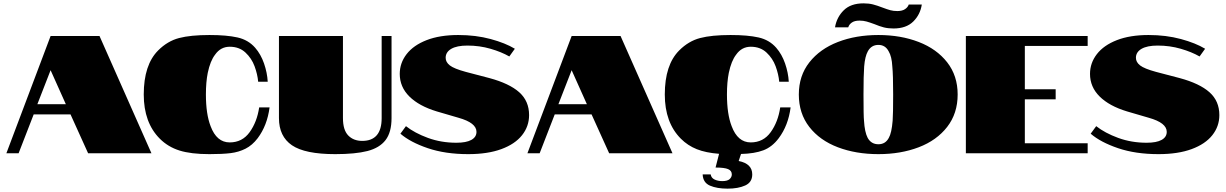

<svg xmlns="http://www.w3.org/2000/svg" viewBox="-20 -915 7320 1146"><path d="M282 -700H574L884 0H506L401 -232H181L91 0H18ZM373 -293 282 -496 203 -293Z M1527 -274H1589Q1575 -166 1518 -90Q1486 -48 1445.5 -27.5Q1405 -7 1356.5 -1Q1308 5 1230 5Q1120 5 1051.5 -16.5Q983 -38 934 -87Q838 -183 838 -351Q838 -528 924 -614Q980 -670 1049 -688Q1118 -706 1230 -706Q1333 -706 1397.5 -691.5Q1462 -677 1503 -630Q1537 -591 1556 -536Q1575 -481 1578 -427H1521Q1517 -472 1499.5 -519.5Q1482 -567 1445 -601.5Q1408 -636 1351 -636Q1297 -636 1264 -589Q1235 -552 1220 -480Q1209 -425 1209 -351Q1209 -234 1237 -162Q1273 -65 1351 -65Q1426 -65 1470 -126Q1514 -187 1527 -274Z M1645 -210V-700H2027V-210Q2027 -139 2058.5 -106.5Q2090 -74 2142 -74Q2258 -74 2258 -210V-700H2317V-210Q2317 -125 2281 -78.5Q2245 -32 2173 -13.5Q2101 5 1981 5Q1800 5 1722.5 -48Q1645 -101 1645 -210Z M3138 -228Q3138 -161 3096 -108Q3054 -55 2972.5 -25Q2891 5 2775 5Q2638 5 2533.5 -30.5Q2429 -66 2370 -117L2403 -162Q2455 -121 2534 -92Q2613 -63 2704 -63Q2763 -63 2793.5 -80Q2824 -97 2824 -128Q2824 -182 2717 -212L2587 -250Q2481 -282 2423.5 -339Q2366 -396 2366 -474Q2366 -539 2407 -592Q2448 -645 2526.5 -675.5Q2605 -706 2715 -706Q2820 -706 2908.5 -682Q2997 -658 3053 -624L3020 -578Q2973 -605 2907.5 -624Q2842 -643 2770 -643Q2707 -643 2673.5 -623.5Q2640 -604 2640 -570Q2640 -544 2665 -524.5Q2690 -505 2760 -486L2901 -449Q3020 -417 3079 -364.5Q3138 -312 3138 -228Z M3392 -700H3684L3994 0H3616L3511 -232H3291L3201 0H3128ZM3483 -293 3392 -496 3313 -293Z M4699 -274Q4685 -166 4628 -90Q4589 -38 4536.5 -18Q4484 2 4403 4L4389 46Q4470 62 4470 126Q4470 173 4428 192Q4386 211 4323 211Q4259 211 4217.5 193Q4176 175 4174 126H4222Q4225 147 4245 156.5Q4265 166 4291 166Q4322 166 4335 154Q4348 142 4348 126Q4348 104 4326 94.5Q4304 85 4251 85L4272 3Q4193 -3 4139 -24.5Q4085 -46 4044 -87Q3948 -183 3948 -351Q3948 -528 4034 -614Q4090 -670 4159 -688Q4228 -706 4340 -706Q4443 -706 4507.5 -691.5Q4572 -677 4613 -630Q4647 -591 4666 -536Q4685 -481 4688 -427H4631Q4627 -472 4609.5 -519.5Q4592 -567 4555 -601.5Q4518 -636 4461 -636Q4407 -636 4374 -589Q4345 -552 4330 -480Q4319 -425 4319 -351Q4319 -234 4347 -162Q4383 -65 4461 -65Q4536 -65 4580 -126Q4624 -187 4637 -274Z M4748 -351Q4748 -463 4811 -543Q4874 -623 4981.5 -664.5Q5089 -706 5223 -706Q5356 -706 5463.5 -664.5Q5571 -623 5633.5 -543Q5696 -463 5696 -351Q5696 -238 5633.5 -157.5Q5571 -77 5463.5 -36Q5356 5 5223 5Q5089 5 4981 -36Q4873 -77 4810.5 -157.5Q4748 -238 4748 -351ZM5285 -92Q5302 -121 5308 -195Q5311 -234 5311 -351Q5311 -469 5306 -518Q5303 -578 5284 -609Q5264 -647 5223 -647Q5181 -647 5160 -609Q5143 -579 5138 -518Q5134 -466 5134 -351Q5134 -221 5137 -195Q5141 -126 5159 -92Q5180 -54 5223 -54Q5265 -54 5285 -92ZM5404 -888Q5399 -872 5382 -860.5Q5365 -849 5336 -849Q5313 -849 5294.5 -854Q5276 -859 5247 -870Q5216 -882 5191 -888.5Q5166 -895 5134 -895Q5058 -895 5016 -853.5Q4974 -812 4964 -752H5043Q5048 -769 5064.5 -780.5Q5081 -792 5110 -792Q5133 -792 5152.5 -786.5Q5172 -781 5199 -771Q5230 -758 5255.5 -751.5Q5281 -745 5313 -745Q5389 -745 5431 -786.5Q5473 -828 5482 -888Z M5745 -700H6472V-641H6097V-382H6281V-322H6097V-60H6472V0H5745Z M7258 -228Q7258 -161 7216 -108Q7174 -55 7092.5 -25Q7011 5 6895 5Q6758 5 6653.5 -30.5Q6549 -66 6490 -117L6523 -162Q6575 -121 6654 -92Q6733 -63 6824 -63Q6883 -63 6913.5 -80Q6944 -97 6944 -128Q6944 -182 6837 -212L6707 -250Q6601 -282 6543.5 -339Q6486 -396 6486 -474Q6486 -539 6527 -592Q6568 -645 6646.5 -675.5Q6725 -706 6835 -706Q6940 -706 7028.5 -682Q7117 -658 7173 -624L7140 -578Q7093 -605 7027.5 -624Q6962 -643 6890 -643Q6827 -643 6793.5 -623.5Q6760 -604 6760 -570Q6760 -544 6785 -524.5Q6810 -505 6880 -486L7021 -449Q7140 -417 7199 -364.5Q7258 -312 7258 -228Z"/></svg>

Font: Notable
Style: Regular
Weight: 400
Designer: Multiple Designers
Foundry: Google, Inc.
Version: Version 1.100